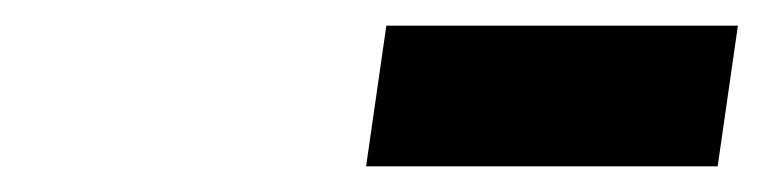

<svg xmlns="http://www.w3.org/2000/svg" viewBox="-20 -762 589 148"><path d="M262.2 -633.8 277.8 -742.2H548.8L533.2 -633.8Z"/></svg>

Font: Trueno SemiBold
Style: Italic
Weight: 600
Designer: Julieta Ulanovsky
Foundry: Julieta Ulanovsky
Version: Version 3.001b | FøM Fix